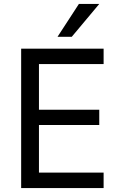

<svg xmlns="http://www.w3.org/2000/svg" viewBox="-20 -951 604 971"><path d="M87 0V-705H504V-627H177V-396H482V-319H177V-78H504V0ZM271 -765 379 -931H482L343 -765Z"/></svg>

Font: Nunito Sans 10pt SemiCondensed Medium
Style: Regular
Weight: 500
Width: 4
Designer: Vernon Adams
Foundry: Vernon Adams
Version: Version 3.101;gftools[0.9.27]